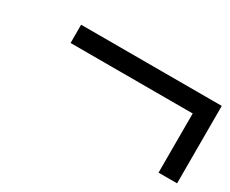

<svg xmlns="http://www.w3.org/2000/svg" viewBox="-57 -565 732 610"><g transform="rotate(30 309.0 -260.0)"><path d="M618 -118V-402H102V-335H550V-118Z"/></g></svg>

Font: STIX Two Text
Style: Regular
Weight: 400
Designer: Ross Mills, John Hudson & Paul Hanslow, Tiro Typeworks Ltd; with prior portions MicroPress Inc., and Coen Hoffman.
Foundry: Tiro Typeworks Ltd
Version: Version 2.13 b171